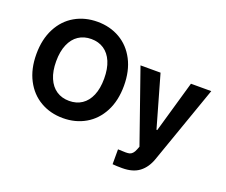

<svg xmlns="http://www.w3.org/2000/svg" viewBox="-143 -940 1600 1362"><g transform="rotate(20 657.5 -259.0)"><path d="M377 9.8Q282.2 9.8 207 -33.7Q131.8 -77.1 88.9 -159.4Q45.9 -241.7 45.9 -353.5Q45.9 -465.8 88.9 -548.1Q131.8 -630.4 207 -673.6Q282.2 -716.8 377 -716.8Q471.2 -716.8 546.1 -673.6Q621.1 -630.4 664.1 -548.1Q707 -465.8 707 -353.5Q707 -241.2 664.1 -158.9Q621.1 -76.7 546.1 -33.4Q471.2 9.8 377 9.8ZM377 -586.9Q321.8 -586.9 281 -559.8Q240.2 -532.7 217.8 -480.2Q195.3 -427.7 195.3 -353.5Q195.3 -279.3 217.8 -226.8Q240.2 -174.3 281 -147.2Q321.8 -120.1 377 -120.1Q432.1 -120.1 472.7 -147.2Q513.2 -174.3 535.4 -226.6Q557.6 -278.8 557.6 -353.5Q557.6 -428.2 535.4 -480.5Q513.2 -532.7 472.7 -559.8Q432.1 -586.9 377 -586.9ZM821.3 196.3V84Q858.4 85.9 879.9 85.9Q897 85.9 908.4 83Q919.9 80.1 930.4 69.3Q940.9 58.6 949.2 37.1L958 14.6L767.6 -530.3H918.9L1030.3 -139.6H1036.1L1148.4 -530.3H1301.8L1094.7 58.6Q1070.8 126.5 1022.9 162.8Q975.1 199.2 894.5 199.2Q849.1 199.2 821.3 196.3Z"/></g></svg>

Font: Pretendard Std
Style: Bold
Weight: 700
Designer: Base glyphs from Inter by Rasmus Andersson; Hangeul glyphs from Noto Sans CJK(Source Han Sans) by Jang Soo-young and Kan
Foundry: Kil Hyung-jin
Version: Version 1.309